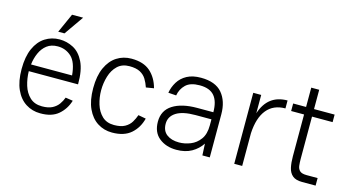

<svg xmlns="http://www.w3.org/2000/svg" viewBox="-78 -995 2386 1306"><g transform="rotate(15 1115.5 -342.0)"><path d="M293 -694H371L276 -558H232ZM397 -138 449 -130Q430 -68 383.5 -28.5Q337 11 256 10Q200 10 154.5 -19Q109 -48 83 -105.5Q57 -163 57 -249Q57 -336 83 -394Q109 -452 154.5 -481Q200 -510 256 -510Q307 -510 353 -486Q399 -462 427.5 -404Q456 -346 455 -247H108Q109 -195 123.5 -147.5Q138 -100 170.5 -69.5Q203 -39 256 -39Q301 -39 328.5 -53.5Q356 -68 372 -90.5Q388 -113 397 -138ZM256 -461Q210 -461 180 -438Q150 -415 133 -377Q116 -339 111 -295H400Q392 -387 352 -424Q312 -461 256 -461Z M762 10Q705 10 659.5 -19Q614 -48 587.5 -105.5Q561 -163 561 -249Q561 -336 587.5 -394Q614 -452 659.5 -481Q705 -510 762 -510Q847 -510 894.5 -468Q942 -426 961 -355L906 -346Q896 -376 880.5 -401.5Q865 -427 837 -442Q809 -457 762 -457Q710 -457 678 -426.5Q646 -396 631.5 -348Q617 -300 617 -249Q617 -199 631.5 -151.5Q646 -104 678 -73.5Q710 -43 762 -43Q810 -43 838.5 -59Q867 -75 882 -100Q897 -125 906 -151L960 -141Q943 -74 895 -32Q847 10 762 10Z M1215 10Q1142 10 1093.5 -29Q1045 -68 1045 -143Q1045 -222 1108 -262Q1171 -302 1279 -302H1393Q1393 -378 1360.5 -416.5Q1328 -455 1257 -455Q1191 -455 1159 -424Q1127 -393 1119 -347L1063 -351Q1070 -392 1092 -428Q1114 -464 1153.5 -485.5Q1193 -507 1252 -507Q1354 -507 1401.5 -451Q1449 -395 1449 -302V1H1397L1393 -81Q1366 -40 1322 -15Q1278 10 1215 10ZM1220 -43Q1260 -43 1300 -59Q1340 -75 1366.5 -111.5Q1393 -148 1393 -209V-252H1281Q1191 -252 1145.5 -223Q1100 -194 1100 -143Q1100 -93 1133 -68Q1166 -43 1220 -43Z M1621 0V-500H1677V-371Q1722 -510 1860 -510V-454Q1776 -454 1729.5 -397Q1683 -340 1677 -231V0Z M1902 -500H1993V-636H2049V-500H2194V-447H2049V-150Q2049 -124 2051.5 -102Q2054 -80 2068 -66.5Q2082 -53 2117 -53H2194V0H2098Q2054 0 2031 -19.5Q2008 -39 2000.5 -73.5Q1993 -108 1993 -152V-447H1902Z"/></g></svg>

Font: Haskoy Light
Style: Regular
Weight: 300
Designer: Ertekin Erdin
Foundry: Ertekin Erdin
Version: Version 2.000; ttfautohint (v1.8.4.7-5d5b)